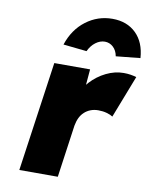

<svg xmlns="http://www.w3.org/2000/svg" viewBox="-88 -855 723 919"><g transform="rotate(10 274.0 -395.0)"><path d="M70 0 146 -533H320L305 -358L270 -388Q290 -432 322.5 -467.5Q355 -503 397 -523.5Q439 -544 482 -544Q500 -544 515.5 -541.5Q531 -539 544 -535L464 -329Q454 -336 435 -341.5Q416 -347 393 -347Q373 -347 356 -340.5Q339 -334 326 -322Q313 -310 305 -293.5Q297 -277 293 -255L257 0ZM288 -616 174 -628Q199 -704 256 -747Q313 -790 384 -790Q455 -790 499 -747Q543 -704 548 -628L430 -616Q425 -644 407.5 -660Q390 -676 367 -676Q344 -676 322.5 -660Q301 -644 288 -616Z"/></g></svg>

Font: Lexend ExtBd
Style: Italic
Weight: 800
Italic angle: -8.13011°
Designer: Bonnie Shaver-Troup, Thomas Jockin
Foundry: Lexend
Version: Version 1.007